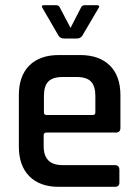

<svg xmlns="http://www.w3.org/2000/svg" viewBox="-20 -723 533 743"><path d="M228 -574Q214 -574 207 -584L145 -691Q137 -703 151 -703H197Q208 -703 212 -693L253 -615L293 -693Q297 -703 309 -703H354Q369 -703 361 -691L298 -584Q291 -574 277 -574ZM424 0H208Q134 0 93.5 -41Q53 -82 53 -155V-355Q53 -429 93.5 -469.5Q134 -510 208 -510H290Q364 -510 405 -469.5Q446 -429 446 -355V-228Q446 -210 428 -210H160Q149 -210 149 -200V-157Q149 -84 222 -84H424Q442 -84 442 -66V-16Q442 0 424 0ZM160 -278H339Q349 -278 349 -288V-352Q349 -390 332 -407.5Q315 -425 277 -425H222Q184 -425 167 -407.5Q150 -390 150 -352V-288Q150 -278 160 -278Z"/></svg>

Font: Rajdhani Semibold
Style: Regular
Weight: 600
Designer: Satya Rajpurohit, Jyotish Sonowal
Foundry: Indian Type Foundry
Version: Version 1.200;PS 1.0;hotconv 1.0.78;makeotf.lib2.5.61930; tt